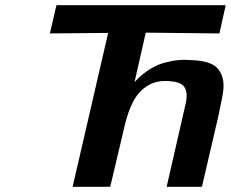

<svg xmlns="http://www.w3.org/2000/svg" viewBox="-20 -715 884 735"><path d="M171 -587 196 -695H844L820 -587L538 -590L495 -401Q555 -465 623 -478Q665 -489 709 -485Q788 -483 814 -452Q840 -421 835 -371Q834 -356 817 -275L753 0H618L690 -315Q701 -361 685 -383Q669 -405 611 -405Q557 -405 517 -364.5Q477 -324 454 -220L402 0H258L394 -589Z"/></svg>

Font: Coval
Style: ExtraBold Italic
Weight: 800
Foundry: Context Ltd
Version: Version 001.000